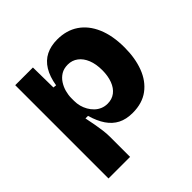

<svg xmlns="http://www.w3.org/2000/svg" viewBox="-185 -693 1013 1013"><g transform="rotate(-45 321.0 -187.0)"><path d="M60 168V-265V-528H192L194 -377L212 -375Q221 -431 244 -468.5Q267 -506 303 -524Q339 -542 387 -542Q456 -542 505.5 -508.5Q555 -475 582 -412Q609 -349 609 -261Q609 -181 585.5 -119Q562 -57 514.5 -21.5Q467 14 395 14Q347 14 313 -3.5Q279 -21 255.5 -55.5Q232 -90 217 -142H198Q204 -114 209 -86Q214 -58 217.5 -32Q221 -6 221 19V168ZM336 -114Q369 -114 392.5 -132Q416 -150 428.5 -183Q441 -216 441 -259Q441 -305 427.5 -338.5Q414 -372 389.5 -390.5Q365 -409 333 -409Q303 -409 282 -396Q261 -383 247.5 -362Q234 -341 227.5 -317Q221 -293 221 -270V-250Q221 -229 226 -210Q231 -191 241 -173.5Q251 -156 265 -142.5Q279 -129 297 -121.5Q315 -114 336 -114Z"/></g></svg>

Font: Bricolage Grotesque 48pt Condensed ExtraBold ExtraBold
Style: Regular
Weight: 800
Version: Version 1.000;gftools[0.9.30]